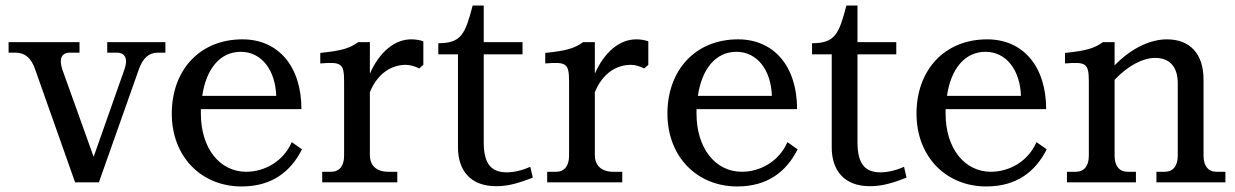

<svg xmlns="http://www.w3.org/2000/svg" viewBox="-20 -658 4458 693"><path d="M106 -410 251 0H337L482 -410C496 -447 516 -468 550 -468H577V-506H367V-468H401C432 -468 443 -446 429 -407L318 -92L205 -407C192 -446 202 -468 233 -468H267V-506H11V-468H36C71 -468 93 -447 106 -410Z M600 -248C600 -92 707 15 852 15C961 15 1029 -38 1070 -119L1033 -145C1003 -75 934 -38 869 -38C772 -38 705 -124 705 -248V-264H1068C1068 -418 985 -516 855 -516C700 -516 600 -404 600 -248ZM710 -312C724 -409 774 -471 849 -471C924 -471 974 -405 977 -312Z M1315 -99V-325C1343 -395 1395 -424 1445 -424C1460 -424 1477 -419 1493 -411L1508 -424V-509C1493 -514 1479 -516 1464 -516C1406 -516 1350 -472 1315 -392V-506H1273C1242 -484 1215 -475 1136 -467V-429C1212 -435 1222 -430 1222 -363V-96C1222 -59 1205 -38 1175 -38H1143V0H1414V-38H1382C1339 -38 1315 -60 1315 -99Z M1562 -502V-462H1633V-126C1633 -42 1679 14 1770 14C1804 14 1838 9 1903 -17L1894 -56C1863 -42 1833 -36 1809 -36C1756 -36 1726 -63 1726 -144V-462H1866V-506H1726V-638H1686C1659 -535 1645 -502 1562 -502Z M2127 -99V-325C2155 -395 2207 -424 2257 -424C2272 -424 2289 -419 2305 -411L2320 -424V-509C2305 -514 2291 -516 2276 -516C2218 -516 2162 -472 2127 -392V-506H2085C2054 -484 2027 -475 1948 -467V-429C2024 -435 2034 -430 2034 -363V-96C2034 -59 2017 -38 1987 -38H1955V0H2226V-38H2194C2151 -38 2127 -60 2127 -99Z M2389 -248C2389 -92 2496 15 2641 15C2750 15 2818 -38 2859 -119L2822 -145C2792 -75 2723 -38 2658 -38C2561 -38 2494 -124 2494 -248V-264H2857C2857 -418 2774 -516 2644 -516C2489 -516 2389 -404 2389 -248ZM2499 -312C2513 -409 2563 -471 2638 -471C2713 -471 2763 -405 2766 -312Z M2911 -502V-462H2982V-126C2982 -42 3028 14 3119 14C3153 14 3187 9 3252 -17L3243 -56C3212 -42 3182 -36 3158 -36C3105 -36 3075 -63 3075 -144V-462H3215V-506H3075V-638H3035C3008 -535 2994 -502 2911 -502Z M3288 -248C3288 -92 3395 15 3540 15C3649 15 3717 -38 3758 -119L3721 -145C3691 -75 3622 -38 3557 -38C3460 -38 3393 -124 3393 -248V-264H3756C3756 -418 3673 -516 3543 -516C3388 -516 3288 -404 3288 -248ZM3398 -312C3412 -409 3462 -471 3537 -471C3612 -471 3662 -405 3665 -312Z M4003 -96V-370C4053 -423 4107 -449 4149 -449C4202 -449 4231 -417 4231 -357V-96C4231 -59 4214 -38 4184 -38H4154V0H4403V-38H4371C4341 -38 4324 -59 4324 -96V-371C4324 -466 4273 -516 4192 -516C4136 -516 4067 -488 4003 -422V-506H3961C3930 -484 3903 -475 3824 -467V-429C3900 -435 3910 -430 3910 -363V-96C3910 -59 3893 -38 3863 -38H3831V0H4080V-38H4050C4020 -38 4003 -59 4003 -96Z"/></svg>

Font: LT Superior Serif Medium
Style: Regular
Weight: 500
Designer: Daniel Lyons
Foundry: LyonsType
Version: Version 2.120;FEAKit 1.0